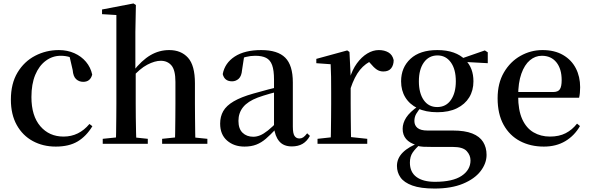

<svg xmlns="http://www.w3.org/2000/svg" viewBox="-20 -833 3421 1112"><path d="M303 16Q229 16 170 -16Q111 -48 77 -109Q43 -170 43 -256Q43 -349 81.5 -413Q120 -477 183.5 -510Q247 -543 321 -543Q370 -543 410.5 -525Q451 -507 478 -475Q505 -443 514 -401Q503 -359 462 -359Q438 -359 421 -374.5Q404 -390 401 -427L380 -518L440 -476Q411 -494 385.5 -502Q360 -510 332 -510Q284 -510 245 -481Q206 -452 184 -399Q162 -346 162 -271Q162 -162 213.5 -102Q265 -42 348 -42Q393 -42 430.5 -60.5Q468 -79 498 -115L515 -102Q480 -44 430 -14Q380 16 303 16Z M575 0V-29L682 -40H732L836 -29V0ZM651 0Q652 -25 652.5 -66.5Q653 -108 653.5 -153Q654 -198 654 -232V-746L571 -751V-778L753 -813L767 -804L764 -647V-430L766 -417V-232Q766 -198 766.5 -153Q767 -108 768 -66.5Q769 -25 770 0ZM919 0V-29L1024 -40H1074L1181 -29V0ZM993 0Q994 -25 994.5 -66Q995 -107 995.5 -152Q996 -197 996 -232V-359Q996 -427 973 -454Q950 -481 911 -481Q877 -481 833.5 -458.5Q790 -436 740 -379L716 -418H749Q801 -484 851.5 -513.5Q902 -543 960 -543Q1029 -543 1069 -498.5Q1109 -454 1109 -351V-232Q1109 -197 1109.5 -152Q1110 -107 1110.5 -66Q1111 -25 1112 0Z M1396 16Q1335 16 1295 -19Q1255 -54 1255 -117Q1255 -158 1273 -189.5Q1291 -221 1333.5 -246Q1376 -271 1447 -291Q1488 -303 1536 -315.5Q1584 -328 1624 -337V-312Q1584 -302 1543.5 -290.5Q1503 -279 1473 -268Q1415 -246 1388 -212.5Q1361 -179 1361 -133Q1361 -87 1385 -64Q1409 -41 1447 -41Q1466 -41 1486 -49Q1506 -57 1532 -77.5Q1558 -98 1593 -135L1606 -84H1576Q1546 -52 1520 -29.5Q1494 -7 1464.5 4.5Q1435 16 1396 16ZM1670 15Q1622 15 1597 -15Q1572 -45 1567 -96V-99V-372Q1567 -426 1556 -456Q1545 -486 1521 -498Q1497 -510 1458 -510Q1431 -510 1403 -503Q1375 -496 1340 -480L1394 -506L1382 -428Q1379 -392 1362.5 -377Q1346 -362 1324 -362Q1280 -362 1270 -404Q1282 -468 1339.5 -505.5Q1397 -543 1493 -543Q1588 -543 1632 -499Q1676 -455 1676 -356V-100Q1676 -60 1686 -45.5Q1696 -31 1714 -31Q1726 -31 1736 -37.5Q1746 -44 1759 -61L1775 -46Q1758 -15 1732.5 0Q1707 15 1670 15Z M1819 0V-29L1928 -41H1995L2107 -29V0ZM1895 0Q1896 -25 1896.5 -66.5Q1897 -108 1897.5 -153Q1898 -198 1898 -232V-301Q1898 -352 1897.5 -388.5Q1897 -425 1895 -461L1812 -467V-492L1991 -541L2004 -532L2011 -390V-389V-232Q2011 -198 2011.5 -153Q2012 -108 2012.5 -66.5Q2013 -25 2014 0ZM2010 -320 1982 -377H2005Q2020 -429 2047 -466Q2074 -503 2107 -523Q2140 -543 2174 -543Q2206 -543 2229.5 -529.5Q2253 -516 2260 -485Q2260 -456 2245.5 -437.5Q2231 -419 2200 -419Q2178 -419 2161 -431Q2144 -443 2126 -465L2103 -490L2143 -486Q2096 -467 2064.5 -428Q2033 -389 2010 -320Z M2497 259Q2416 259 2368 241.5Q2320 224 2299.5 194.5Q2279 165 2279 128Q2279 84 2313 50Q2347 16 2414 -9L2418 -1Q2386 27 2370 50.5Q2354 74 2354 109Q2354 164 2392 192Q2430 220 2499 220Q2602 220 2653.5 185.5Q2705 151 2705 96Q2705 66 2683 42Q2661 18 2603 18H2484Q2453 18 2432 17Q2411 16 2392 10V7Q2312 -16 2312 -87Q2312 -120 2332.5 -152Q2353 -184 2403 -219V-228L2424 -218Q2401 -192 2390.5 -173.5Q2380 -155 2380 -132Q2380 -107 2398 -92Q2416 -77 2456 -77H2603Q2672 -77 2715 -60Q2758 -43 2778 -11Q2798 21 2798 64Q2798 113 2763.5 158Q2729 203 2661.5 231Q2594 259 2497 259ZM2513 -183Q2445 -183 2398.5 -206Q2352 -229 2327.5 -269Q2303 -309 2303 -362Q2303 -442 2357.5 -492.5Q2412 -543 2513 -543Q2567 -543 2607.5 -528.5Q2648 -514 2673 -488L2676 -485Q2722 -439 2722 -362Q2722 -309 2697.5 -269Q2673 -229 2626.5 -206Q2580 -183 2513 -183ZM2512 -213Q2563 -213 2591.5 -254Q2620 -295 2620 -362Q2620 -432 2591 -472Q2562 -512 2514 -512Q2464 -512 2435 -471.5Q2406 -431 2406 -362Q2406 -294 2434 -253.5Q2462 -213 2512 -213ZM2641 -476V-492H2647L2788 -541L2805 -530V-467Z M3130 16Q3052 16 2991.5 -16Q2931 -48 2896.5 -110.5Q2862 -173 2862 -264Q2862 -351 2898.5 -413.5Q2935 -476 2994.5 -509.5Q3054 -543 3122 -543Q3192 -543 3241 -514.5Q3290 -486 3315 -437.5Q3340 -389 3340 -328Q3340 -292 3334 -267H2912V-300H3183Q3212 -300 3222.5 -316Q3233 -332 3233 -369Q3233 -434 3202.5 -472Q3172 -510 3118 -510Q3080 -510 3049 -484Q3018 -458 2999.5 -406Q2981 -354 2981 -277Q2981 -195 3004.5 -143Q3028 -91 3070 -66.5Q3112 -42 3165 -42Q3218 -42 3256 -61.5Q3294 -81 3322 -117L3339 -103Q3307 -47 3254 -15.5Q3201 16 3130 16Z"/></svg>

Font: Noto Serif TC ExtraLight SemiBold
Style: Regular
Weight: 600
Version: Version 2.003-H1;hotconv 1.1.1;makeotfexe 2.6.0